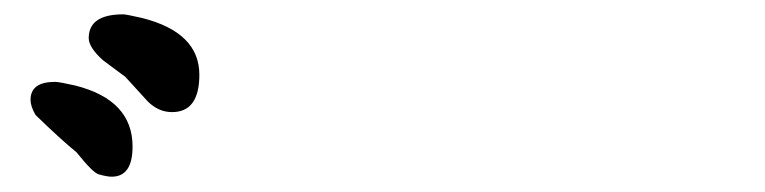

<svg xmlns="http://www.w3.org/2000/svg" viewBox="-20 -792 1040 261"><path d="M251 -690.4Q251 -639.6 213.9 -639.6Q195.3 -639.6 180.7 -654.3Q170.9 -665 150.4 -687.5Q135.7 -698.2 120.1 -710Q100.6 -727.5 100.6 -740.2Q100.6 -772.5 147.5 -772.5Q151.4 -772.5 172.9 -767.6Q251 -748 251 -690.4ZM160.2 -592.8Q160.2 -551.8 131.8 -551.8Q126 -551.8 115.2 -554.7Q107.4 -555.7 84 -585Q63.5 -601.6 28.3 -635.7Q21.5 -647.5 21.5 -656.2Q21.5 -680.7 54.7 -680.7Q60.5 -680.7 82 -675.8Q160.2 -656.2 160.2 -592.8Z"/></svg>

Font: JasonHandwriting1
Style: Regular
Weight: 400
Version: Version 1.48.20